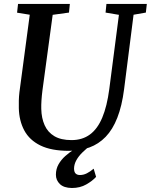

<svg xmlns="http://www.w3.org/2000/svg" viewBox="-20 -763 772 984"><path d="M664.5 -687.5 616 -306Q605 -220 581.2 -159.5Q557.5 -99 521.5 -61.8Q485.5 -24.5 438 -7.2Q390.5 10 332.5 10Q243 10 187 -17.5Q131 -45 104.5 -94.5Q78 -144 76.5 -208.5Q76 -227.5 76.5 -248Q77 -268.5 79.5 -290L132.5 -687.5L67.5 -698L72.5 -743H338L333.5 -698.5L250 -687L197.5 -299.5Q194 -272 192.5 -248.2Q191 -224.5 191.5 -205Q192.5 -157.5 208.8 -121.2Q225 -85 258.8 -65Q292.5 -45 346.5 -45Q402 -45 441 -73.8Q480 -102.5 504.2 -160.5Q528.5 -218.5 540 -306L589.5 -687L521 -698.5L525.5 -743H732.5L727.5 -698.5ZM348.5 200.5Q307 200 286.8 180.2Q266.5 160.5 266.5 132.5Q266.5 103 280 79.2Q293.5 55.5 314.5 36.8Q335.5 18 359.8 2.8Q384 -12.5 405.5 -25L429.5 -35.5L446.5 -19.5Q422.5 -1.5 402.8 17.8Q383 37 371.5 57.8Q360 78.5 359.5 100Q359.5 118.5 367.5 126.2Q375.5 134 389.5 134Q408 134 425.2 125.2Q442.5 116.5 460 101.5L472.5 143.5Q454 164 422.2 182.2Q390.5 200.5 348.5 200.5Z"/></svg>

Font: Merriweather 20pt Medium
Style: Italic
Weight: 500
Italic angle: -7.8°
Version: Version 2.101